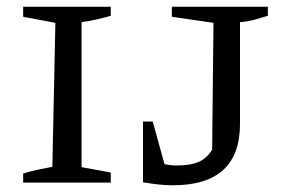

<svg xmlns="http://www.w3.org/2000/svg" viewBox="-20 -544 850 572"><path d="M49 0V-27Q71 -34 92.5 -38.5Q114 -43 136 -47L145 -476L49 -494V-524H310V-497Q293 -492 272 -487Q251 -482 223 -478V-46L310 -30V0ZM406 -1V-182H435L470 -55Q489 -51 506 -51Q547 -51 571.5 -61.5Q596 -72 612 -98L616 -476L492 -494V-524H778V-497Q762 -492 741 -486Q720 -480 695 -478V-175Q695 8 495 8Q474 8 451.5 5.5Q429 3 406 -1Z"/></svg>

Font: Piazzolla SC
Style: Regular
Weight: 400
Designer: Juan Pablo del Peral
Foundry: Huerta Tipografica
Version: Version 1.330